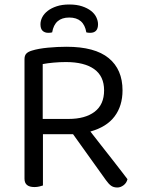

<svg xmlns="http://www.w3.org/2000/svg" viewBox="-20 -827 629 854"><path d="M171 -2Q165 0 155 2.5Q145 5 133 5Q89 5 89 -32V-564Q89 -580 97 -588.5Q105 -597 122 -602Q151 -611 193.5 -615Q236 -619 276 -619Q402 -619 463.5 -568.5Q525 -518 525 -425Q525 -356 489.5 -309Q454 -262 382 -242Q407 -210 432 -178Q457 -146 479.5 -117.5Q502 -89 519.5 -66Q537 -43 547 -30Q543 -13 529.5 -3Q516 7 502 7Q485 7 474 -1Q463 -9 451 -26L305 -230H171ZM285 -298Q359 -298 401 -330Q443 -362 443 -425Q443 -488 399 -519.5Q355 -551 273 -551Q246 -551 218.5 -548.5Q191 -546 170 -542V-298ZM212 -683Q208 -682 204 -681.5Q200 -681 195 -681Q179 -681 169.5 -690Q160 -699 160 -719Q160 -735 168 -750.5Q176 -766 192 -778.5Q208 -791 232 -799Q256 -807 288 -807Q321 -807 345 -799Q369 -791 385 -778.5Q401 -766 408.5 -750Q416 -734 416 -719Q416 -681 381 -681Q372 -681 364 -683Q353 -749 288 -749Q223 -749 212 -683Z"/></svg>

Font: Baloo 2 Latin
Style: Regular
Weight: 400
Designer: Sarang Kulkarni and Ek Type
Foundry: Ek Type
Version: Version 1.001